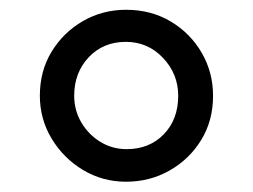

<svg xmlns="http://www.w3.org/2000/svg" viewBox="-20 -822 504 383"><path d="M231.5 -459.5Q184.5 -459.5 145.5 -483Q106.5 -506.5 83 -545.5Q59.5 -584.5 59.5 -631Q59.5 -680.5 83 -719Q106.5 -757.5 145.5 -780Q184.5 -802.5 231.5 -802.5Q281.5 -802.5 320.8 -779Q360 -755.5 382.5 -716.5Q405 -677.5 405 -631Q405 -581.5 381.5 -543Q358 -504.5 318.5 -482Q279 -459.5 231.5 -459.5ZM232.5 -524.5Q278 -524.5 306.8 -554.2Q335.5 -584 335.5 -631Q335.5 -674.5 305.2 -706.5Q275 -738.5 231 -738.5Q186 -738.5 157 -707.8Q128 -677 128 -631Q128 -602 142.2 -577.8Q156.5 -553.5 180.2 -539Q204 -524.5 232.5 -524.5Z"/></svg>

Font: Merriweather
Style: Regular
Weight: 400
Designer: Eben Sorkin
Foundry: Eben Sorkin
Version: Version 2.100; ttfautohint (v1.7.19-72a1) -l 8 -r 50 -G 200 